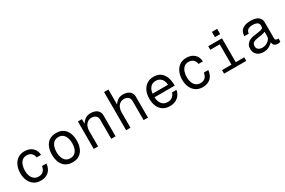

<svg xmlns="http://www.w3.org/2000/svg" viewBox="117 -1942 4710 3174"><g transform="rotate(-30 2472.0 -355.5)"><path d="M533 -351H449Q442 -403 409 -433Q376 -463 321 -463Q267 -463 234 -433Q201 -403 186 -355.5Q171 -308 171 -256Q171 -204 187 -159Q203 -114 237 -86.5Q271 -59 323 -59Q434 -59 455 -183H539Q531 -89 474.5 -35.5Q418 18 321 18Q245 18 192 -18.5Q139 -55 111.5 -117Q84 -179 84 -256Q84 -335 111 -399Q138 -463 191 -501.5Q244 -540 322 -540Q418 -540 474.5 -487Q531 -434 533 -351Z M927 -540Q1008 -540 1060.5 -503.5Q1113 -467 1138.5 -404Q1164 -341 1164 -261Q1164 -182 1138.5 -118.5Q1113 -55 1060.5 -18.5Q1008 18 927 18Q847 18 794 -18.5Q741 -55 715.5 -118.5Q690 -182 690 -261Q690 -341 715.5 -404Q741 -467 794 -503.5Q847 -540 927 -540ZM927 -463Q874 -463 841 -435Q808 -407 792.5 -361Q777 -315 777 -261Q777 -208 792.5 -161.5Q808 -115 841 -87Q874 -59 927 -59Q980 -59 1013 -87Q1046 -115 1061.5 -161.5Q1077 -208 1077 -261Q1077 -315 1061.5 -361Q1046 -407 1013 -435Q980 -463 927 -463Z M1337 0V-524H1414V-437Q1445 -485 1485.5 -512Q1526 -539 1588 -539Q1634 -539 1671.5 -523.5Q1709 -508 1731.5 -476.5Q1754 -445 1754 -396V0H1671V-363Q1671 -416 1639 -441Q1607 -466 1563 -466Q1516 -466 1484 -442Q1452 -418 1436 -379Q1420 -340 1420 -295V0Z M1955 0V-729H2038V-446Q2066 -487 2105 -513Q2144 -539 2206 -539Q2252 -539 2289.5 -523.5Q2327 -508 2349.5 -476.5Q2372 -445 2372 -396V0H2289V-363Q2289 -416 2257 -441Q2225 -466 2181 -466Q2134 -466 2102 -442Q2070 -418 2054 -379Q2038 -340 2038 -295V0Z M3009 -162Q2996 -80 2936.5 -31Q2877 18 2785 18Q2706 18 2653 -17.5Q2600 -53 2573.5 -115Q2547 -177 2547 -257Q2547 -345 2577 -408Q2607 -471 2661 -505.5Q2715 -540 2787 -540Q2868 -540 2919.5 -502Q2971 -464 2995.5 -396Q3020 -328 3020 -237H2634Q2636 -160 2674 -109.5Q2712 -59 2788 -59Q2891 -59 2925 -162ZM2786 -463Q2716 -463 2679 -417Q2642 -371 2636 -305H2930Q2930 -349 2912.5 -384.5Q2895 -420 2863 -441.5Q2831 -463 2786 -463Z M3623 -351H3539Q3532 -403 3499 -433Q3466 -463 3411 -463Q3357 -463 3324 -433Q3291 -403 3276 -355.5Q3261 -308 3261 -256Q3261 -204 3277 -159Q3293 -114 3327 -86.5Q3361 -59 3413 -59Q3524 -59 3545 -183H3629Q3621 -89 3564.5 -35.5Q3508 18 3411 18Q3335 18 3282 -18.5Q3229 -55 3201.5 -117Q3174 -179 3174 -256Q3174 -335 3201 -399Q3228 -463 3281 -501.5Q3334 -540 3412 -540Q3508 -540 3564.5 -487Q3621 -434 3623 -351Z M4087 -524V-68H4248V0H3825V-68H4005V-456H3825V-524ZM3996 -599V-699H4096V-599Z M4895 -55V8Q4864 17 4845 17Q4761 17 4752 -62Q4708 -19 4666 -0.5Q4624 18 4574 18Q4498 18 4450.5 -22.5Q4403 -63 4403 -136Q4403 -190 4426 -222.5Q4449 -255 4482.5 -271.5Q4516 -288 4546 -293Q4560 -295 4589 -299.5Q4618 -304 4662 -310Q4712 -317 4731.5 -329Q4751 -341 4751 -366V-384Q4751 -462 4631 -462Q4573 -462 4543.5 -439.5Q4514 -417 4509 -369H4425Q4427 -460 4484.5 -499.5Q4542 -539 4635 -539Q4732 -539 4782 -502.5Q4832 -466 4832 -396V-94Q4832 -53 4877 -53Q4885 -53 4895 -55ZM4751 -182V-265Q4725 -253 4686.5 -246Q4648 -239 4615 -235Q4557 -228 4522.5 -208Q4488 -188 4488 -138Q4488 -99 4516.5 -77Q4545 -55 4595 -55Q4632 -55 4667.5 -71.5Q4703 -88 4727 -117Q4751 -146 4751 -182Z"/></g></svg>

Font: Fragment Mono
Style: Regular
Weight: 400
Monospace: yes
Designer: Wei Huang based on Nimbus Sans by URW Studio, based on Helvetica by Max Miedinger.
Foundry: Wei Huang
Version: Version 1.021; ttfautohint (v1.8.4.7-5d5b)